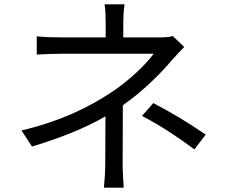

<svg xmlns="http://www.w3.org/2000/svg" viewBox="-20 -821 1040 883"><path d="M874 -134 926 -202C833 -265 779 -297 685 -347L633 -288C727 -238 787 -198 874 -134ZM827 -605 775 -655C758 -650 735 -649 712 -649H547V-713C547 -741 549 -779 553 -801H461C465 -779 466 -741 466 -713V-649H270C237 -649 181 -650 149 -654V-570C180 -572 237 -574 272 -574C317 -574 640 -574 687 -574C653 -527 573 -448 484 -391C393 -332 268 -266 79 -221L127 -147C262 -188 372 -232 465 -286L464 -68C464 -33 461 13 458 42H549C547 11 544 -33 544 -68L545 -337C637 -401 721 -485 771 -545C787 -563 809 -586 827 -605Z"/></svg>

Font: Noto Sans Mono CJK SC
Style: Regular
Weight: 400
Designer: Ryoko NISHIZUKA 西塚涼子 (kana, bopomofo & ideographs); Paul D. Hunt (Latin, Greek & Cyrillic); Sandoll Communications 산돌커뮤니
Foundry: Adobe
Version: Version 2.004;hotconv 1.0.118;makeotfexe 2.5.65603